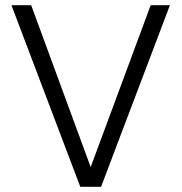

<svg xmlns="http://www.w3.org/2000/svg" viewBox="-20 -719 699 739"><path d="M560 -699C560 -699 329 -76 329 -76C329 -76 100 -699 100 -699C100 -699 24 -699 24 -699C24 -699 289 0 289 0C289 0 369 0 369 0C369 0 634 -699 634 -699C634 -699 560 -699 560 -699Z"/></svg>

Font: wox.body
Style: Regular
Weight: 500
Designer: Ninad Kale (Devanagari), Jonny Pinhorn (Latin)
Foundry: Indian Type Foundry
Version: ""